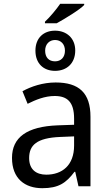

<svg xmlns="http://www.w3.org/2000/svg" viewBox="-20 -978 571 1008"><path d="M422 -958H296C276 -929 243 -889 216 -864V-856H278C320 -879 402 -929 422 -952ZM269 -817C208 -817 166 -778 166 -712C166 -645 208 -606 269 -606C330 -606 375 -645 375 -713C375 -778 329 -817 269 -817ZM269 -768C299 -768 321 -747 321 -712C321 -677 300 -656 269 -656C236 -656 217 -677 217 -712C217 -747 240 -768 269 -768ZM272 -545C205 -545 143 -524 98 -499L125 -433C167 -454 215 -474 267 -474C332 -474 369 -444 369 -355V-323L284 -320C120 -314 43 -256 43 -149C43 -40 111 10 202 10C287 10 327 -17 371 -76H375L392 0H455V-365C455 -490 395 -545 272 -545ZM369 -262V-214C369 -110 306 -61 223 -61C170 -61 133 -88 133 -148C133 -216 173 -254 296 -259Z"/></svg>

Font: Noto Sans Thai
Style: Regular
Weight: 400
Designer: Monotype Design Team
Foundry: Monotype Imaging Inc.
Version: Version 1.901